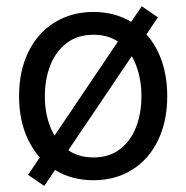

<svg xmlns="http://www.w3.org/2000/svg" viewBox="-20 -576 607 625"><path d="M71.3 -6.8 441.4 -555.7 494.1 -519.5 124 29.3ZM42 -262.7Q42 -344.7 72.3 -406.7Q102.5 -468.8 157.7 -502.9Q212.9 -537.1 284.2 -537.1Q355.5 -537.1 410.2 -502.9Q464.8 -468.8 494.6 -406.7Q524.4 -344.7 524.4 -262.7Q524.4 -181.6 494.6 -119.6Q464.8 -57.6 410.2 -23.4Q355.5 10.7 284.2 10.7Q212.9 10.7 157.7 -23.4Q102.5 -57.6 72.3 -119.6Q42 -181.6 42 -262.7ZM440.4 -262.7Q440.4 -317.4 423.3 -362.8Q406.2 -408.2 371.1 -435.5Q335.9 -462.9 284.2 -462.9Q232.4 -462.9 196.8 -435.5Q161.1 -408.2 143.6 -362.8Q126 -317.4 126 -262.7Q126 -208 143.6 -163.1Q161.1 -118.2 196.8 -90.8Q232.4 -63.5 284.2 -63.5Q335.9 -63.5 371.1 -90.8Q406.2 -118.2 423.3 -163.1Q440.4 -208 440.4 -262.7Z"/></svg>

Font: Pretendard Std Variable
Style: Regular
Weight: 400
Designer: Base glyphs from Inter by Rasmus Andersson; Hangeul glyphs from Noto Sans CJK(Source Han Sans) by Jang Soo-young and Kan
Foundry: Kil Hyung-jin
Version: Version 1.309;Glyphs 3.2 (3225)